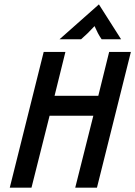

<svg xmlns="http://www.w3.org/2000/svg" viewBox="-20 -864 623 884"><path d="M25 0 181.2 -625H281.2L231.2 -422.9H432.6L482.6 -625H582.6L426.4 0H326.4L409.7 -331.2H208.3L125 0ZM254.2 -683.3 435.4 -843.8 537.5 -683.3H447.9Q438.2 -697.2 430.9 -711.1Q423.6 -725 415.3 -743.8Q397.9 -725 383.7 -711.1Q369.4 -697.2 353.5 -683.3Z"/></svg>

Font: Afacad Medium
Style: Italic
Weight: 500
Italic angle: -14°
Designer: Kristian Moeller
Foundry: Dicotype
Version: Version 1.000; ttfautohint (v1.8.4.7-5d5b)